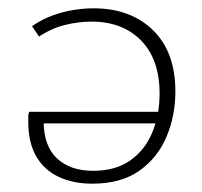

<svg xmlns="http://www.w3.org/2000/svg" viewBox="-20 -436 487 462"><path d="M202 6Q156 6 121 -10.5Q86 -27 67 -60Q48 -93 48 -143Q48 -149 48 -155Q48 -161 50 -167H85V-145Q85 -85 117 -55Q149 -25 204 -25Q258 -25 293.5 -50Q329 -75 346.5 -117.5Q364 -160 364 -211Q364 -293 319.5 -338.5Q275 -384 200 -384Q169 -384 136.5 -376Q104 -368 74 -348L57 -373Q82 -390 107 -399Q132 -408 157 -412Q182 -416 205 -416Q294 -416 348 -363.5Q402 -311 402 -216Q402 -157 380.5 -106.5Q359 -56 315 -25Q271 6 202 6ZM56 -139V-167H378L371 -139Z"/></svg>

Font: Ysabeau ExtraLight
Style: Regular
Weight: 250
Designer: Christian Thalmann (Catharsis Fonts)
Version: Version 2.002